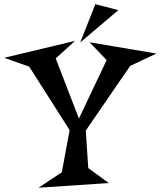

<svg xmlns="http://www.w3.org/2000/svg" viewBox="-58 -878 759 907"><path d="M681.2 -625 557.1 -566.9 347.2 -261.2 358.9 -84 456.1 -13.2 124 8.8 233.9 -64 271 -263.2 80.1 -563 -38.1 -605 296.9 -685.1 205.1 -602.1 314.9 -317.9 445.8 -594.2 365.2 -678.2ZM320.8 -677.2 392.6 -858.4 501 -830.1Z"/></svg>

Font: Risque
Style: Regular
Weight: 400
Designer: Astigmatic (AOETI)
Foundry: Astigmatic (AOETI)
Version: Version 1.000